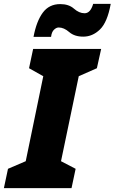

<svg xmlns="http://www.w3.org/2000/svg" viewBox="-57 -965 588 985"><path d="M205 -776Q208 -801 220 -812.5Q232 -824 244 -824Q271 -824 298 -800.5Q325 -777 370 -777Q418 -777 456 -814Q494 -851 511 -945H421Q407 -897 377 -897Q349 -897 322.5 -920.5Q296 -944 252 -944Q195 -944 162.5 -900Q130 -856 115 -776ZM310 0 331 -99 256 -138 347 -574 440 -615 462 -714H113L92 -615L165 -574L75 -138L-16 -99L-37 0Z"/></svg>

Font: Noto Sans Display SemiCondensed Black
Style: Italic
Weight: 900
Width: 4
Designer: Monotype Design team
Foundry: Monotype Imaging Inc.
Version: 1.000